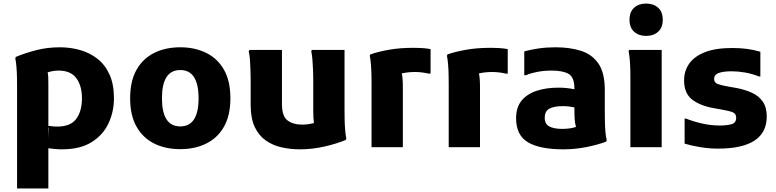

<svg xmlns="http://www.w3.org/2000/svg" viewBox="-20 -828 4367 1080"><path d="M76 232V-342Q76 -362 75.5 -392Q75 -422 72.5 -452Q70 -482 66 -500L69 -508Q128 -532 188.5 -547Q249 -562 317 -562Q376 -562 430.5 -546.5Q485 -531 528 -497.5Q571 -464 596 -409Q621 -354 621 -275Q621 -200 590.5 -134.5Q560 -69 495.5 -28.5Q431 12 328 12Q307 12 287 10Q267 8 252 6V232ZM252 -354V-120Q258 -120 271 -118Q284 -116 302 -116Q377 -116 409 -159.5Q441 -203 441 -275Q441 -345 409.5 -388Q378 -431 309 -431Q292 -431 276 -428Q260 -425 248 -421Q251 -408 251.5 -391.5Q252 -375 252 -354ZM252 -50 254 -109 252 -110Z M712 -275Q712 -372 748 -435.5Q784 -499 847.5 -530.5Q911 -562 994 -562Q1076 -562 1140 -530.5Q1204 -499 1240 -435.5Q1276 -372 1276 -275Q1276 -179 1240 -115.5Q1204 -52 1140 -20.5Q1076 11 994 11Q911 11 847.5 -20.5Q784 -52 748 -115.5Q712 -179 712 -275ZM891 -275Q891 -117 994 -117Q1097 -117 1097 -275Q1097 -434 994 -434Q891 -434 891 -275Z M1667 12Q1614 12 1564.5 1Q1515 -10 1475.5 -37.5Q1436 -65 1413 -113.5Q1390 -162 1390 -238V-380Q1390 -400 1389 -430.5Q1388 -461 1386 -491Q1384 -521 1379 -539L1383 -547H1566V-243Q1566 -174 1597.5 -150.5Q1629 -127 1680 -127Q1698 -127 1714.5 -129.5Q1731 -132 1746 -136Q1742 -163 1742 -207V-380Q1742 -400 1741 -430.5Q1740 -461 1737.5 -491Q1735 -521 1731 -539L1734 -547H1918V-210Q1918 -190 1918.5 -159Q1919 -128 1921.5 -97.5Q1924 -67 1928 -49L1925 -41Q1876 -20 1806.5 -4Q1737 12 1667 12Z M2070 0V-352Q2070 -372 2069.5 -403.5Q2069 -435 2066.5 -465.5Q2064 -496 2060 -514L2063 -522Q2106 -537 2167 -548Q2228 -559 2307 -559Q2322 -559 2347 -558Q2372 -557 2402 -552V-414H2391Q2374 -418 2354.5 -420.5Q2335 -423 2316 -423Q2274 -423 2240 -415Q2246 -389 2246 -340V0Z M2504 0V-352Q2504 -372 2503.5 -403.5Q2503 -435 2500.5 -465.5Q2498 -496 2494 -514L2497 -522Q2540 -537 2601 -548Q2662 -559 2741 -559Q2756 -559 2781 -558Q2806 -557 2836 -552V-414H2825Q2808 -418 2788.5 -420.5Q2769 -423 2750 -423Q2708 -423 2674 -415Q2680 -389 2680 -340V0Z M3149 12Q3017 12 2950 -27.5Q2883 -67 2883 -163Q2883 -224 2913.5 -261.5Q2944 -299 2998 -317Q3052 -335 3121 -335Q3147 -335 3169 -332.5Q3191 -330 3211 -326V-331Q3211 -393 3179 -412Q3147 -431 3083 -431Q3040 -431 3001.5 -423.5Q2963 -416 2939 -405H2929V-539Q2965 -549 3009.5 -555.5Q3054 -562 3104 -562Q3186 -562 3248.5 -542Q3311 -522 3346.5 -470Q3382 -418 3382 -321V-200Q3382 -179 3382.5 -148Q3383 -117 3385.5 -87Q3388 -57 3393 -39L3389 -31Q3337 -12 3275 0Q3213 12 3149 12ZM3044 -166Q3044 -131 3069.5 -117Q3095 -103 3142 -103Q3163 -103 3182.5 -105.5Q3202 -108 3220 -114Q3214 -134 3212.5 -157.5Q3211 -181 3211 -224Q3197 -227 3180.5 -229Q3164 -231 3148 -231Q3094 -231 3069 -216Q3044 -201 3044 -166Z M3614 -626Q3573 -626 3547 -649.5Q3521 -673 3521 -717Q3521 -761 3547 -784.5Q3573 -808 3614 -808Q3656 -808 3682 -784.5Q3708 -761 3708 -717Q3708 -673 3682 -649.5Q3656 -626 3614 -626ZM3526 0V-380Q3526 -400 3525.5 -430.5Q3525 -461 3522.5 -491Q3520 -521 3516 -539L3519 -547H3702V0Z M3831 -161H3839Q3875 -146 3926 -134Q3977 -122 4028 -122Q4067 -122 4094 -129Q4121 -136 4121 -166Q4121 -188 4102.5 -196Q4084 -204 4038 -212L3993 -220Q3916 -234 3872 -269Q3828 -304 3828 -376Q3828 -428 3856 -469Q3884 -510 3944 -534Q4004 -558 4099 -558Q4144 -558 4181.5 -553Q4219 -548 4257 -537V-398H4249Q4208 -414 4169 -420.5Q4130 -427 4095 -427Q4049 -427 4023 -417.5Q3997 -408 3997 -384Q3997 -363 4017 -355.5Q4037 -348 4077 -341L4123 -333Q4170 -324 4209 -306.5Q4248 -289 4270.5 -256.5Q4293 -224 4293 -173Q4293 8 4018 8Q3971 8 3921 0Q3871 -8 3831 -20Z"/></svg>

Font: Kufam
Style: Bold
Weight: 700
Designer: Wael Morcos, Artur Schmal
Foundry: Original Type
Version: Version 1.300; ttfautohint (v1.8.3)